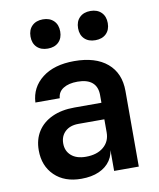

<svg xmlns="http://www.w3.org/2000/svg" viewBox="-88 -855 775 934"><g transform="rotate(-10 300.0 -388.0)"><path d="M238.5 10Q155.3 10 106.5 -37.5Q57.6 -85 57.6 -162Q57.6 -215.9 82.7 -255.1Q107.7 -294.3 154.3 -315.8Q200.9 -337.3 264.4 -337.3H398.1V-375.6Q398.1 -416.1 373.5 -437.4Q348.9 -458.6 301 -458.6Q257.2 -458.6 230.7 -441.9Q204.3 -425.3 202.3 -394.2H81.9Q85.7 -468.6 144.4 -514.3Q203.1 -560 302.2 -560Q407.4 -560 465.3 -510.8Q523.2 -461.7 523.2 -373.3V0H401.4V-105.3H381.2L402.8 -122.9Q402.8 -82.3 382.8 -52.5Q362.8 -22.6 326.1 -6.3Q289.4 10 238.5 10ZM278.7 -91.7Q333.6 -91.7 365.8 -118.8Q398.1 -145.8 398.1 -190.9V-255.6H270.3Q228.6 -255.6 204.6 -233.2Q180.6 -210.8 180.6 -174.4Q180.6 -137.1 206.5 -114.4Q232.3 -91.7 278.7 -91.7ZM422.4 -642Q388.8 -642 368.9 -661.3Q349.1 -680.7 349.1 -713.8Q349.1 -747.3 368.9 -766.8Q388.8 -786.4 422.4 -786.4Q456.1 -786.4 476 -766.8Q495.8 -747.3 495.8 -713.8Q495.8 -680.7 476 -661.3Q456.1 -642 422.4 -642ZM187.6 -642Q153.9 -642 134 -661.3Q114.2 -680.7 114.2 -713.8Q114.2 -747.3 134 -766.8Q153.9 -786.4 187.6 -786.4Q221.2 -786.4 241.1 -766.8Q260.9 -747.3 260.9 -713.8Q260.9 -680.7 241.1 -661.3Q221.2 -642 187.6 -642Z"/></g></svg>

Font: Atlassian Mono
Style: Regular
Weight: 400
Monospace: yes
Designer: Philipp Nurullin, Konstantin Bulenkov
Foundry: Modifications by Atlassian Pty Ltd, manufactured by JetBrains
Version: Version 2.304